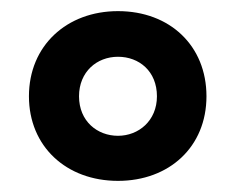

<svg xmlns="http://www.w3.org/2000/svg" viewBox="-20 -744 424 345"><path d="M192 -419C284 -419 351 -480 351 -571C351 -662 285 -724 192 -724C100 -724 32 -662 32 -571C32 -481 99 -419 192 -419ZM192 -500C155 -500 122 -526 122 -571C122 -615 154 -642 192 -642C230 -642 262 -616 262 -571C262 -527 229 -500 192 -500Z"/></svg>

Font: Noto Sans Sinhala Condensed
Style: Bold
Weight: 700
Width: 3
Designer: Jelle Bosma - Monotype Design Team
Foundry: Monotype Imaging Inc.
Version: Version 2.006